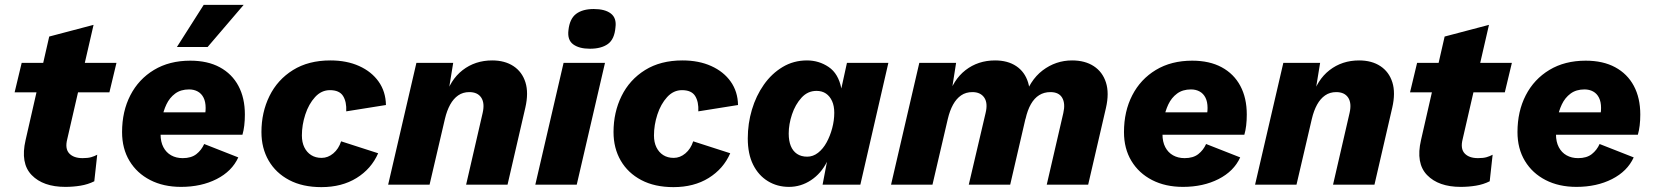

<svg xmlns="http://www.w3.org/2000/svg" viewBox="-20 -758 6786 788"><path d="M248 9Q157 9 110 -39.5Q63 -88 85 -183L182 -608L364 -656L256 -187Q246 -148 264 -128.5Q282 -109 319 -109Q341 -109 354.5 -113Q368 -117 379 -123L367 -14Q341 -1 310.5 4Q280 9 248 9ZM40 -379 69 -500H458L429 -379Z M723 9Q651 9 596.5 -19Q542 -47 511.5 -97.5Q481 -148 481 -216Q481 -301 515 -367Q549 -433 612 -471Q675 -509 761 -509Q832 -509 882 -482Q932 -455 958.5 -405.5Q985 -356 985 -288Q985 -264 982.5 -243Q980 -222 975 -205H591L592 -297H864L818 -271Q821 -283 822.5 -293.5Q824 -304 824 -315Q824 -340 815.5 -357Q807 -374 791.5 -382.5Q776 -391 756 -391Q722 -391 699 -374Q676 -357 663 -329.5Q650 -302 644.5 -269.5Q639 -237 639 -207Q639 -176 650.5 -154Q662 -132 682.5 -120.5Q703 -109 730 -109Q765 -109 786 -125.5Q807 -142 818 -167L958 -112Q932 -55 869 -23Q806 9 723 9ZM816 -738H980L832 -565H706Z M1299 10Q1222 10 1167 -19Q1112 -48 1082.5 -99Q1053 -150 1053 -216Q1053 -297 1086 -364Q1119 -431 1182.5 -470.5Q1246 -510 1336 -510Q1403 -510 1454 -487Q1505 -464 1534 -423Q1563 -382 1564 -327L1401 -301Q1403 -340 1388 -364Q1373 -388 1334 -388Q1299 -388 1273 -359.5Q1247 -331 1233 -288Q1219 -245 1219 -202Q1219 -174 1229 -153.5Q1239 -133 1257 -121.5Q1275 -110 1300 -110Q1326 -110 1348 -128.5Q1370 -147 1380 -178L1532 -129Q1504 -65 1443.5 -27.5Q1383 10 1299 10Z M1573 0 1689 -500H1840L1814 -341L1806 -355Q1827 -430 1878.5 -470Q1930 -510 2000 -510Q2052 -510 2087.5 -486.5Q2123 -463 2136.5 -420Q2150 -377 2136 -316L2063 0H1893L1961 -295Q1970 -335 1955 -357.5Q1940 -380 1906 -380Q1880 -380 1860.5 -366.5Q1841 -353 1827.5 -328.5Q1814 -304 1806 -270L1743 0Z M2463 -500 2347 0H2177L2293 -500ZM2401 -558Q2357 -558 2332.5 -576Q2308 -594 2313 -634Q2318 -681 2344.5 -701Q2371 -721 2417 -721Q2463 -721 2487 -702.5Q2511 -684 2506 -646Q2502 -597 2475 -577.5Q2448 -558 2401 -558Z M2744 10Q2667 10 2612 -19Q2557 -48 2527.5 -99Q2498 -150 2498 -216Q2498 -297 2531 -364Q2564 -431 2627.5 -470.5Q2691 -510 2781 -510Q2848 -510 2899 -487Q2950 -464 2979 -423Q3008 -382 3009 -327L2846 -301Q2848 -340 2833 -364Q2818 -388 2779 -388Q2744 -388 2718 -359.5Q2692 -331 2678 -288Q2664 -245 2664 -202Q2664 -174 2674 -153.5Q2684 -133 2702 -121.5Q2720 -110 2745 -110Q2771 -110 2793 -128.5Q2815 -147 2825 -178L2977 -129Q2949 -65 2888.5 -27.5Q2828 10 2744 10Z M3218 9Q3170 9 3131.5 -14.5Q3093 -38 3071 -82Q3049 -126 3049 -190Q3049 -251 3066 -308Q3083 -365 3115 -410.5Q3147 -456 3192 -483Q3237 -510 3292 -510Q3341 -510 3381 -483Q3421 -456 3433 -395L3456 -500H3626L3511 0H3356L3374 -94Q3350 -46 3308.5 -18.5Q3267 9 3218 9ZM3293 -115Q3317 -115 3337.5 -131Q3358 -147 3372.5 -173.5Q3387 -200 3395.5 -232Q3404 -264 3404 -295Q3404 -323 3395 -343Q3386 -363 3370 -374Q3354 -385 3331 -385Q3295 -385 3269.5 -357Q3244 -329 3230.5 -288.5Q3217 -248 3217 -210Q3217 -180 3225.5 -159Q3234 -138 3251 -126.5Q3268 -115 3293 -115Z M3637 0 3753 -500H3904L3879 -341L3870 -355Q3891 -430 3942.5 -470Q3994 -510 4064 -510Q4116 -510 4151 -486.5Q4186 -463 4199.5 -419.5Q4213 -376 4199 -315L4126 0H3956L4025 -294Q4035 -335 4019.5 -357.5Q4004 -380 3971 -380Q3944 -380 3924.5 -366.5Q3905 -353 3891.5 -328.5Q3878 -304 3870 -270L3807 0ZM4276 0 4344 -294Q4353 -333 4339.5 -356.5Q4326 -380 4291 -380Q4265 -380 4245 -367.5Q4225 -355 4211 -330.5Q4197 -306 4189 -270L4180 -345Q4205 -428 4259 -469Q4313 -510 4380 -510Q4433 -510 4469 -486.5Q4505 -463 4519 -419.5Q4533 -376 4519 -315L4446 0Z M4835 9Q4763 9 4708.5 -19Q4654 -47 4623.5 -97.5Q4593 -148 4593 -216Q4593 -301 4627 -367Q4661 -433 4724 -471Q4787 -509 4873 -509Q4944 -509 4994 -482Q5044 -455 5070.5 -405.5Q5097 -356 5097 -288Q5097 -264 5094.5 -243Q5092 -222 5087 -205H4703L4704 -297H4976L4930 -271Q4933 -283 4934.5 -293.5Q4936 -304 4936 -315Q4936 -340 4927.5 -357Q4919 -374 4903.5 -382.5Q4888 -391 4868 -391Q4834 -391 4811 -374Q4788 -357 4775 -329.5Q4762 -302 4756.5 -269.5Q4751 -237 4751 -207Q4751 -176 4762.5 -154Q4774 -132 4794.5 -120.5Q4815 -109 4842 -109Q4877 -109 4898 -125.5Q4919 -142 4930 -167L5070 -112Q5044 -55 4981 -23Q4918 9 4835 9Z M5131 0 5247 -500H5398L5372 -341L5364 -355Q5385 -430 5436.5 -470Q5488 -510 5558 -510Q5610 -510 5645.5 -486.5Q5681 -463 5694.5 -420Q5708 -377 5694 -316L5621 0H5451L5519 -295Q5528 -335 5513 -357.5Q5498 -380 5464 -380Q5438 -380 5418.5 -366.5Q5399 -353 5385.5 -328.5Q5372 -304 5364 -270L5301 0Z M5975 9Q5884 9 5837 -39.5Q5790 -88 5812 -183L5909 -608L6091 -656L5983 -187Q5973 -148 5991 -128.5Q6009 -109 6046 -109Q6068 -109 6081.5 -113Q6095 -117 6106 -123L6094 -14Q6068 -1 6037.5 4Q6007 9 5975 9ZM5767 -379 5796 -500H6185L6156 -379Z M6450 9Q6378 9 6323.5 -19Q6269 -47 6238.5 -97.5Q6208 -148 6208 -216Q6208 -301 6242 -367Q6276 -433 6339 -471Q6402 -509 6488 -509Q6559 -509 6609 -482Q6659 -455 6685.5 -405.5Q6712 -356 6712 -288Q6712 -264 6709.5 -243Q6707 -222 6702 -205H6318L6319 -297H6591L6545 -271Q6548 -283 6549.5 -293.5Q6551 -304 6551 -315Q6551 -340 6542.5 -357Q6534 -374 6518.5 -382.5Q6503 -391 6483 -391Q6449 -391 6426 -374Q6403 -357 6390 -329.5Q6377 -302 6371.5 -269.5Q6366 -237 6366 -207Q6366 -176 6377.5 -154Q6389 -132 6409.5 -120.5Q6430 -109 6457 -109Q6492 -109 6513 -125.5Q6534 -142 6545 -167L6685 -112Q6659 -55 6596 -23Q6533 9 6450 9Z"/></svg>

Font: Kantumruy Pro
Style: Italic
Weight: 400
Italic angle: -13°
Designer: Sovichet Tep
Foundry: Sovichet Tep
Version: Version 1.002